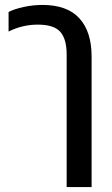

<svg xmlns="http://www.w3.org/2000/svg" viewBox="-20 -570 460 786"><path d="M252.9 195.8V-346.2Q252.9 -410.6 226.6 -439.9Q200.2 -469.2 134.8 -469.2Q71.8 -469.2 15.1 -440.9V-521Q38.6 -533.2 77.1 -541.5Q115.7 -549.8 153.8 -549.8Q254.9 -549.8 304.9 -495.1Q355 -440.4 355 -338.9V195.8Z"/></svg>

Font: Prompt
Style: Regular
Weight: 400
Designer: Katatrad Team
Foundry: CadsonDemak
Version: Version 1.000;PS 001.000;hotconv 1.0.88;makeotf.lib2.5.64775